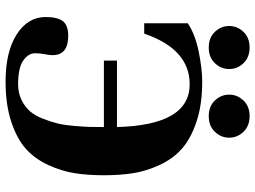

<svg xmlns="http://www.w3.org/2000/svg" viewBox="-136 -786 936 705"><g transform="rotate(90 332.5 -433.0)"><path d="M348.5 -753.5Q327 -776 327 -806Q327 -836 348.5 -858.5Q370 -881 406 -881Q442 -881 463.5 -858.5Q485 -836 485 -806Q485 -776 463.5 -753.5Q442 -731 406 -731Q370 -731 348.5 -753.5ZM96.5 -753.5Q75 -776 75 -806Q75 -836 96.5 -858.5Q118 -881 154 -881Q190 -881 211.5 -858.5Q233 -836 233 -806Q233 -776 211.5 -753.5Q190 -731 154 -731Q118 -731 96.5 -753.5ZM42 -132Q42 -175 57 -195Q72 -215 111 -215Q182 -215 182 -158Q182 -146 178.5 -128.5Q175 -111 175 -93Q175 -69 201.5 -50Q228 -31 289 -31Q321 -31 346.5 -43.5Q372 -56 388 -74.5Q404 -93 415.5 -122.5Q427 -152 433 -177Q439 -202 442 -238Q445 -274 445.5 -294.5Q446 -315 446 -346H202V-394H446Q439 -661 289 -661Q160 -661 103 -494H65V-654Q105 -681 168.5 -694Q232 -707 280 -707Q364 -707 426.5 -686Q489 -665 526 -632Q563 -599 585.5 -550Q608 -501 615.5 -453Q623 -405 623 -346Q623 -287 615.5 -239Q608 -191 585.5 -142Q563 -93 526.5 -60Q490 -27 427 -6Q364 15 280 15Q169 15 105.5 -26Q42 -67 42 -132Z"/></g></svg>

Font: Heuristica
Style: Bold
Weight: 700
Version: Version 1.0.2